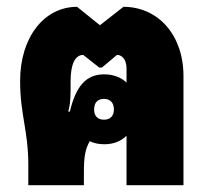

<svg xmlns="http://www.w3.org/2000/svg" viewBox="-20 -543 610 563"><path d="M63 0H226V-35C226 -82 229 -103 243 -129C255 -123 270 -120 286 -120C313 -120 335 -129 351 -145V0H518V-320C518 -440 444 -523 342 -523L273 -469L206 -523C109 -523 39 -433 39 -306C39 -206 63 -160 63 -60ZM180 -216C184 -230 187 -244 187 -282V-305C187 -354 200 -382 224 -382L271 -345H279L323 -382C339 -382 351 -367 351 -342V-301C335 -316 313 -325 285 -325C232 -325 202 -289 185 -216ZM285 -192C266 -192 256 -203 256 -222C256 -242 266 -253 285 -253C303 -253 314 -242 314 -222C314 -203 303 -192 285 -192Z"/></svg>

Font: Noto Sans Thai Looped UI Narrow Black
Style: Regular
Weight: 900
Width: 4
Designer: Cadson Demak Team
Foundry: Cadson Demak Co., Ltd.
Version: Version 1.000